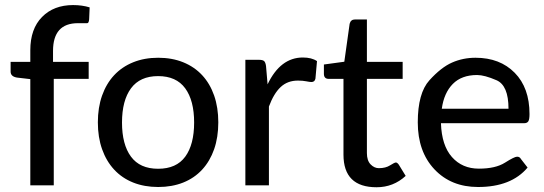

<svg xmlns="http://www.w3.org/2000/svg" viewBox="-20 -749 2197 776"><path d="M275.4 -728.5Q312 -728.5 342.3 -719.2L340.3 -670.9Q338.9 -655.3 332.5 -655.3H294.9Q194.3 -655.3 194.3 -543V-499H338.4V-430.2H197.3V0H102.5V-429.2L48.3 -435.5Q22.9 -439.9 22.9 -459.5V-499H102.5V-545.9Q102.5 -632.3 149.9 -680.4Q197.3 -728.5 275.4 -728.5Z M509.3 -116Q545.4 -66.9 619.1 -66.9Q692.9 -66.9 728.8 -116Q764.6 -165 764.6 -253.9Q764.6 -342.8 728.5 -392.1Q692.4 -441.4 619.1 -441.4Q545.9 -441.4 509.5 -392.1Q473.1 -342.8 473.1 -253.9Q473.1 -165 509.3 -116ZM518.3 -497.3Q563.5 -515.6 619.4 -515.6Q675.3 -515.6 720.5 -497.3Q765.6 -479 797.1 -445.1Q828.6 -411.1 845.5 -362.8Q862.3 -314.5 862.3 -254.4Q862.3 -194.3 845.5 -146Q828.6 -97.7 797.1 -63.5Q765.6 -29.3 720.5 -11.2Q675.3 6.8 619.4 6.8Q563.5 6.8 518.3 -11.2Q473.1 -29.3 441.4 -63.5Q409.7 -97.7 392.6 -146Q375.5 -194.3 375.5 -254.4Q375.5 -314.5 392.6 -362.8Q409.7 -411.1 441.4 -445.1Q473.1 -479 518.3 -497.3Z M1204.1 -516.6Q1239.7 -516.6 1261.2 -502L1254.9 -431.2Q1252 -417.5 1238.8 -417.5Q1231.9 -417.5 1217.8 -420.4Q1203.6 -423.3 1184.1 -423.3Q1142.1 -423.3 1114.3 -397.2Q1086.4 -371.1 1066.9 -318.4V0H971.7V-507.3H1026.4Q1042 -507.3 1047.6 -502Q1053.2 -496.6 1055.2 -481.9L1061.5 -408.2Q1113.3 -516.6 1204.1 -516.6Z M1368.2 -124V-430.2H1308.6Q1289.1 -430.2 1289.1 -450.7V-488.3L1371.6 -499.5L1393.1 -652.8Q1397.5 -670.4 1415 -670.4H1462.9V-499H1607.4V-430.2H1462.9V-130.4Q1462.9 -100.1 1477.8 -84.7Q1492.7 -69.3 1511.2 -69.3Q1538.6 -69.3 1556.6 -80.8Q1574.7 -92.3 1580.1 -92.3Q1585.4 -92.3 1591.8 -83.5L1619.6 -38.1Q1569.8 7.8 1502 7.8Q1368.2 7.8 1368.2 -124Z M1908.2 -445.8Q1845.7 -445.8 1810.1 -409.7Q1774.4 -373.5 1765.6 -309.6H2035.2Q2035.2 -403.8 1986.6 -424.8Q1938 -445.8 1908.2 -445.8ZM1901.9 -515.6Q2000.5 -515.6 2060.3 -454.8Q2120.1 -394 2120.1 -288.1Q2120.1 -266.1 2115.2 -258.5Q2110.4 -251 2097.7 -251H1762.2Q1765.1 -161.1 1806.6 -114.3Q1848.1 -67.4 1915.5 -67.4Q1982.9 -67.4 2021 -91.6Q2059.1 -115.7 2069.8 -115.7Q2080.6 -115.7 2085.4 -106.4L2112.3 -71.8Q2046.4 6.8 1912.1 6.8Q1803.2 6.8 1735.8 -64.7Q1668.5 -136.2 1668.5 -254.4Q1668.5 -372.6 1715.6 -424.6Q1762.7 -476.6 1806.9 -496.1Q1851.1 -515.6 1901.9 -515.6Z"/></svg>

Font: Lato-Medium
Style: Regular
Weight: 500
Designer: Lukasz Dziedzic
Foundry: tyPoland Lukasz Dziedzic
Version: Version 2.006; 2014-01-15